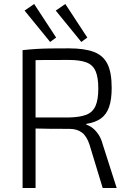

<svg xmlns="http://www.w3.org/2000/svg" viewBox="-20 -941 654 961"><path d="M325 -699Q402 -699 449 -681.5Q496 -664 517.5 -621.5Q539 -579 539 -501Q539 -443 526 -405.5Q513 -368 485 -348Q457 -328 412 -321V-317Q429 -312 445 -299Q461 -286 474 -266Q487 -246 494 -219L564 0H494L428 -217Q414 -260 389.5 -278Q365 -296 328 -296Q269 -296 223.5 -296.5Q178 -297 148 -298Q118 -299 103 -300L106 -353H323Q379 -354 411.5 -366.5Q444 -379 458 -410.5Q472 -442 472 -498Q472 -555 458 -586Q444 -617 411.5 -629Q379 -641 323 -641Q243 -641 185 -640.5Q127 -640 107 -639L93 -690Q130 -694 162 -696Q194 -698 232.5 -698.5Q271 -699 325 -699ZM158 -690V0H93V-690ZM307 -921 417 -753 387 -731 259 -888ZM151 -921 261 -753 231 -731 103 -888Z"/></svg>

Font: Exo 2 Light
Style: Regular
Weight: 300
Designer: Natanael Gama
Foundry: Natanael Gama
Version: Version 2.010